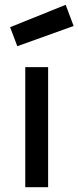

<svg xmlns="http://www.w3.org/2000/svg" viewBox="-20 -778 326 798"><path d="M22 -665 52 -586 286 -670 253 -758ZM85 0H180V-499H85Z"/></svg>

Font: TitilliumText22L
Style: 600 wt
Weight: 600
Designer: Campivisivi
Foundry: Campivisivi
Version: 1.000